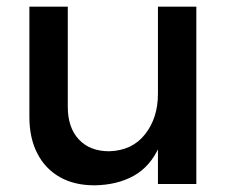

<svg xmlns="http://www.w3.org/2000/svg" viewBox="-20 -551 693 575"><path d="M183 -231Q183 -169 216 -133.5Q249 -98 307 -98Q376 -100 414.5 -149Q453 -198 453 -270H484Q484 -172 457 -112Q430 -52 380.5 -24.5Q331 3 263 4Q202 4 158.5 -21Q115 -46 91.5 -92Q68 -138 68 -201V-531H183ZM453 -531H568V0H453Z"/></svg>

Font: Alexandria
Style: Regular
Weight: 400
Designer: Mohamed Gaber
Foundry: Kief Type Foundry
Version: Version 5.100